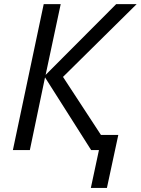

<svg xmlns="http://www.w3.org/2000/svg" viewBox="-20 -734 688 939"><path d="M424.3 185.1 463.9 0H425.8L200.2 -355.5L126 0H43L193.8 -713.9H276.9L203.1 -367.7L548.3 -713.9H648.4L288.1 -357.9L473.6 -74.2H558.6L502.9 185.1Z"/></svg>

Font: Open Sans
Style: Italic
Weight: 400
Italic angle: -12°
Designer: Monotype Design Team
Foundry: Monotype Imaging Inc.
Version: Version 3.000; ttfautohint (v1.8.4)